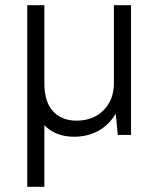

<svg xmlns="http://www.w3.org/2000/svg" viewBox="-20 -520 610 740"><path d="M265 7Q195 7 151 -37V200H85V-500H151V-200Q151 -127 184.5 -91Q218 -55 275 -55Q339 -55 379 -95Q419 -135 419 -200V-500H485V0H434L426 -82Q401 -39 359.5 -16Q318 7 265 7Z"/></svg>

Font: Retni Sans
Style: Regular
Weight: 400
Designer: Vitaly Kuzmin
Foundry: ParaType Ltd.
Version: Version 1.00;March 2, 2019;FontCreator 11.5.0.2425 64-bit; t